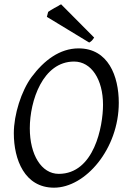

<svg xmlns="http://www.w3.org/2000/svg" viewBox="-20 -854 584 889"><path d="M252 -49C172 -49 118 -137 118 -260C118 -387 178 -569 323 -569C403 -569 457 -486 457 -369C457 -269 416 -49 252 -49ZM344 -630C257 -630 184 -575 126 -497C79 -433 44 -324 44 -237C44 -115 94 15 230 15C376 15 530 -165 530 -378C530 -502 481 -630 344 -630ZM416 -680 263 -834C259 -832 254 -830 249 -826L232 -817C219 -810 211 -804 203 -799L197 -776L393 -657C404 -663 407 -667 416 -680Z"/></svg>

Font: Temporarium
Style: Italic
Weight: 400
Italic angle: -7°
Version: Version 1.1